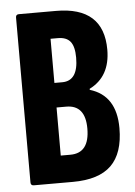

<svg xmlns="http://www.w3.org/2000/svg" viewBox="-49 -694 516 732"><g transform="rotate(-5 208.5 -327.5)"><path d="M51 0Q39 0 39 -12V-643Q39 -655 51 -655H193Q375 -655 375 -491Q375 -388 295 -348V-344Q395 -314 395 -189Q395 -93 347.5 -46.5Q300 0 200 0ZM163 -382H193Q254 -382 254 -471Q254 -513 239 -532Q224 -551 191 -551H163ZM163 -104H200Q273 -104 273 -198Q273 -288 200 -288H163Z"/></g></svg>

Font: Sofia Sans Extra Condensed ExtraBold
Style: Regular
Weight: 800
Designer: Botio Nikoltchev, Ani Petrova
Foundry: lettersoup
Version: Version 4.101; ttfautohint (v1.8.4.7-5d5b)